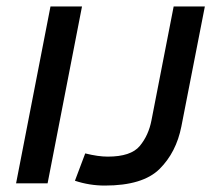

<svg xmlns="http://www.w3.org/2000/svg" viewBox="-20 -570 677 597"><path d="M30 0H128L235 -550H137ZM451 -196Q442 -149 414.5 -116Q387 -83 315 -83Q285 -83 245 -93L213 -8Q258 7 306 7Q424 7 476 -44.5Q528 -96 544 -177L617 -550H520Z"/></svg>

Font: Cambay Devanagari
Style: Bold Italic
Weight: 700
Designer: Pooja Saxena
Foundry: Pooja Saxena
Version: Version 1.005;PS 001.005;hotconv 1.0.70;makeotf.lib2.5.58329